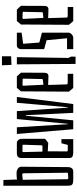

<svg xmlns="http://www.w3.org/2000/svg" viewBox="571 -1347 800 1982"><g transform="rotate(-90 971.0 -356.0)"><path d="M45 -56V-721H104L109 -581Q143 -585 175 -585Q203 -585 222 -571Q241 -557 241 -537L237 -56Q237 -30 225.5 -15Q214 0 190 0H107Q80 0 66.5 -5.5Q53 -11 49 -22.5Q45 -34 45 -56ZM170 -54Q176 -55 177.5 -56Q179 -57 179 -60L173 -518L164 -527L106 -521L112 -57L121 -51Z M331 -36V-538Q331 -582 382 -582H486Q505 -582 517 -566.5Q529 -551 529 -531V-290L488 -258L400 -263L399 -65Q399 -57 407 -57L466 -56L483 -122H526V0H382Q358 0 344.5 -9.5Q331 -19 331 -36ZM453 -318Q458 -318 460 -320Q462 -322 462 -329L468 -515Q468 -524 459 -524H401Q395 -524 393.5 -522Q392 -520 392 -515L397 -318Z M579 -582H648L680 -56H684L733 -582H815L851 -56H855L901 -582H961L888 0H797L773 -489H767L720 0H628Z M1016 -45 1019 -540 1055 -582H1173L1212 -540L1211 -299Q1211 -255 1174 -256L1085 -259L1091 -63L1103 -57H1200V0H1054ZM1141 -314 1146 -320 1150 -516Q1150 -519 1148.5 -520Q1147 -521 1141 -522L1082 -524L1077 -516L1087 -308Z M1298 -582H1372L1364 -51L1378 -21L1377 24H1302ZM1288 -736H1381V-641L1292 -638Z M1455 -64H1567L1547 -275L1455 -300V-543Q1455 -557 1465.5 -569.5Q1476 -582 1488 -582H1625V-533L1510 -517L1523 -350L1625 -323V-49Q1625 -32 1607.5 -16Q1590 0 1572 0H1455Z M1706 -45 1709 -540 1745 -582H1863L1902 -540L1901 -299Q1901 -255 1864 -256L1775 -259L1781 -63L1793 -57H1890V0H1744ZM1831 -314 1836 -320 1840 -516Q1840 -519 1838.5 -520Q1837 -521 1831 -522L1772 -524L1767 -516L1777 -308Z"/></g></svg>

Font: Bahianita
Style: Regular
Weight: 400
Designer: Pablo Cosgaya & Dani Raskovsky
Foundry: Pablo Cosgaya & Dani Raskovsky
Version: Version 1.008